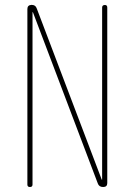

<svg xmlns="http://www.w3.org/2000/svg" viewBox="-20 -750 540 770"><path d="M89.8 -9.8V-713.9Q89.8 -729.5 106.4 -730.5Q123 -730.5 127.9 -714.8L387.7 -30.3Q387.7 -29.3 388.7 -29.3Q389.6 -29.3 389.6 -30.3V-719.7Q389.6 -729.5 399.9 -730Q410.2 -730.5 410.2 -719.7V-15.6Q410.2 0 393.6 0Q377 0 372.1 -14.6L112.3 -700.2Q112.3 -701.2 111.3 -701.2Q110.4 -701.2 110.4 -700.2V-9.8Q110.4 0 100.1 0Q89.8 0 89.8 -9.8Z"/></svg>

Font: Rounded Mgen+ 1mn thin
Style: Regular
Weight: 100
Designer: [Source Han Sans]
Ryoko NISHIZUKA  (kana & ideographs); Paul D. Hunt (Latin, Greek & Cyrillic); Wenlong ZHANG  (bopomofo
Version: Version 1.059.20150602